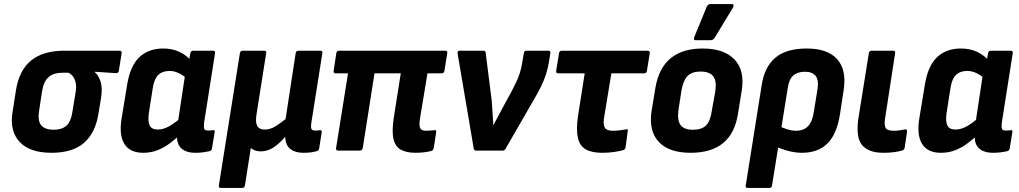

<svg xmlns="http://www.w3.org/2000/svg" viewBox="-20 -745 5043 950"><path d="M235 11Q127 11 77 -43Q27 -97 42 -190L59 -299Q75 -398 134.5 -446Q194 -494 297 -494H572Q584 -494 582 -482L568 -395Q565 -382 554 -383L449 -390V-388Q467 -373 477.5 -341.5Q488 -310 480 -260L467 -182Q452 -87 395.5 -38Q339 11 235 11ZM246 -103Q286 -103 308.5 -123Q331 -143 338 -190L353 -282Q359 -313 355 -333Q351 -353 342 -365.5Q333 -378 319 -385H287Q247 -385 222 -365Q197 -345 188 -293L173 -193Q166 -145 185 -124Q204 -103 246 -103Z M689 11Q622 11 595 -33.5Q568 -78 582 -161L609 -325Q624 -419 669.5 -462Q715 -505 788 -505Q832 -505 867.5 -488.5Q903 -472 928 -442L913 -348Q891 -370 867 -382Q843 -394 819 -394Q784 -394 763.5 -374.5Q743 -355 736 -310L716 -182Q711 -143 721 -123.5Q731 -104 761 -104Q788 -104 817.5 -120.5Q847 -137 885 -171L882 -88Q852 -60 822.5 -37.5Q793 -15 760 -2Q727 11 689 11ZM948 11Q897 11 873.5 -14.5Q850 -40 858 -93L862 -115L860 -138L900 -403L914 -438L922 -482Q924 -494 936 -494H1034Q1046 -494 1044 -482L990 -139Q987 -113 991.5 -106Q996 -99 1009 -99Q1016 -99 1022 -99.5Q1028 -100 1034 -101Q1044 -104 1042 -91L1029 -11Q1028 1 1013 4Q998 7 982 9Q966 11 948 11Z M1073 185Q1060 185 1063 172L1167 -482Q1169 -494 1181 -494H1287Q1299 -494 1297 -482L1249 -178Q1243 -139 1253 -121.5Q1263 -104 1290 -104Q1317 -104 1343 -120Q1369 -136 1393 -156L1443 -482Q1445 -494 1458 -494H1565Q1577 -494 1575 -482L1521 -141Q1517 -115 1521 -107Q1525 -99 1540 -99Q1547 -99 1553 -99.5Q1559 -100 1564 -101Q1573 -102 1572 -91L1559 -10Q1558 -5 1555 -1.5Q1552 2 1543 4Q1528 8 1513 9.5Q1498 11 1481 11Q1441 11 1417 -7.5Q1393 -26 1391 -67H1390Q1363 -35 1333 -15.5Q1303 4 1271 4Q1255 4 1242 -0.5Q1229 -5 1221 -13L1192 172Q1190 185 1178 185Z M2036 11Q1993 11 1965 -3.5Q1937 -18 1927.5 -55Q1918 -92 1928 -160L1963 -382H1833L1775 -13Q1772 0 1761 0H1653Q1641 0 1643 -13L1702 -382H1641Q1629 -382 1631 -395L1644 -482Q1646 -494 1658 -494H2184Q2195 -494 2193 -482L2179 -395Q2177 -382 2165 -382H2095L2057 -152Q2053 -121 2060 -109.5Q2067 -98 2088 -98Q2098 -98 2108.5 -99Q2119 -100 2130 -101Q2135 -102 2137 -99.5Q2139 -97 2138 -90L2126 -12Q2123 0 2114 2Q2099 6 2078.5 8.5Q2058 11 2036 11Z M2336 0Q2326 0 2324 -10L2244 -481Q2242 -494 2255 -494H2371Q2383 -494 2383 -484L2413 -247Q2415 -217 2417 -187.5Q2419 -158 2421 -127H2422Q2434 -150 2446.5 -173Q2459 -196 2471 -219L2512 -294Q2524 -318 2534.5 -339.5Q2545 -361 2552 -383.5Q2559 -406 2563 -430L2572 -482Q2574 -494 2584 -494H2693Q2706 -494 2703 -481L2696 -438Q2691 -407 2681.5 -377.5Q2672 -348 2658 -319Q2644 -290 2625 -258L2482 -10Q2477 0 2468 0Z M2960 11Q2909 11 2879 -5.5Q2849 -22 2839.5 -62.5Q2830 -103 2840 -171L2873 -382H2742Q2730 -382 2732 -395L2746 -482Q2748 -494 2759 -494H3184Q3197 -494 3195 -482L3181 -395Q3179 -382 3167 -382H3005L2968 -157Q2964 -126 2973.5 -112Q2983 -98 3012 -98Q3031 -98 3048.5 -100.5Q3066 -103 3079 -105Q3089 -108 3086 -96L3075 -15Q3074 -10 3071.5 -7Q3069 -4 3063 -2Q3045 3 3018 7Q2991 11 2960 11Z M3397 11Q3290 11 3239.5 -43Q3189 -97 3204 -196L3223 -311Q3256 -505 3457 -505Q3562 -505 3614 -451Q3666 -397 3650 -297L3632 -185Q3617 -86 3558.5 -37.5Q3500 11 3397 11ZM3408 -103Q3452 -103 3473.5 -124.5Q3495 -146 3502 -197L3519 -292Q3527 -344 3509 -367.5Q3491 -391 3446 -391Q3404 -391 3382.5 -369.5Q3361 -348 3352 -298L3337 -201Q3330 -151 3347 -127Q3364 -103 3408 -103ZM3421 -546Q3415 -546 3414 -550.5Q3413 -555 3415 -561L3477 -712Q3480 -719 3485 -722Q3490 -725 3497 -725H3600Q3608 -725 3609.5 -720Q3611 -715 3607 -708L3516 -558Q3509 -546 3495 -546Z M3680 185Q3667 185 3670 172L3749 -325Q3763 -415 3817 -460Q3871 -505 3972 -505Q4074 -505 4121.5 -453Q4169 -401 4155 -304L4136 -179Q4121 -82 4074.5 -35.5Q4028 11 3948 11Q3914 11 3877.5 1Q3841 -9 3816 -22L3830 -125Q3850 -113 3874 -105.5Q3898 -98 3919 -98Q3957 -98 3978.5 -121Q4000 -144 4007 -193L4025 -304Q4032 -349 4015.5 -369.5Q3999 -390 3963 -390Q3926 -390 3905 -371.5Q3884 -353 3878 -311L3800 172Q3798 185 3787 185Z M4351 11Q4276 11 4244.5 -28.5Q4213 -68 4228 -164L4279 -482Q4281 -494 4293 -494H4399Q4411 -494 4409 -482L4359 -157Q4354 -123 4363 -110.5Q4372 -98 4403 -98Q4417 -98 4431.5 -100Q4446 -102 4459 -105Q4469 -106 4468 -93L4456 -13Q4453 -2 4443 0Q4426 5 4402.5 8Q4379 11 4351 11Z M4636 11Q4569 11 4542 -33.5Q4515 -78 4529 -161L4556 -325Q4571 -419 4616.5 -462Q4662 -505 4735 -505Q4779 -505 4814.5 -488.5Q4850 -472 4875 -442L4860 -348Q4838 -370 4814 -382Q4790 -394 4766 -394Q4731 -394 4710.5 -374.5Q4690 -355 4683 -310L4663 -182Q4658 -143 4668 -123.5Q4678 -104 4708 -104Q4735 -104 4764.5 -120.5Q4794 -137 4832 -171L4829 -88Q4799 -60 4769.5 -37.5Q4740 -15 4707 -2Q4674 11 4636 11ZM4895 11Q4844 11 4820.5 -14.5Q4797 -40 4805 -93L4809 -115L4807 -138L4847 -403L4861 -438L4869 -482Q4871 -494 4883 -494H4981Q4993 -494 4991 -482L4937 -139Q4934 -113 4938.5 -106Q4943 -99 4956 -99Q4963 -99 4969 -99.5Q4975 -100 4981 -101Q4991 -104 4989 -91L4976 -11Q4975 1 4960 4Q4945 7 4929 9Q4913 11 4895 11Z"/></svg>

Font: Sofia Sans Semi Condensed ExtraBold
Style: Italic
Weight: 800
Italic angle: -9°
Version: Version 4.100